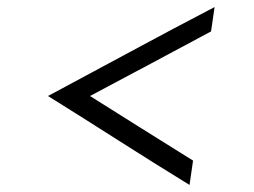

<svg xmlns="http://www.w3.org/2000/svg" viewBox="-20 -510 720 544"><path d="M527 -55Q453 -101 380.5 -146.5Q308 -192 235 -238Q322 -284 407 -329.5Q492 -375 578 -421L588 -490Q469 -428 351.5 -364.5Q234 -301 116 -238Q217 -175 316.5 -111.5Q416 -48 517 14Z"/></svg>

Font: Josefin Slab Thin Medium
Style: Italic
Weight: 500
Italic angle: -12°
Version: Version 2.000